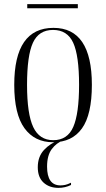

<svg xmlns="http://www.w3.org/2000/svg" viewBox="-20 -679 514 930"><path d="M237 10Q148 10 98.5 -58Q49 -126 49 -268Q49 -544 239 -544Q425 -544 425 -268Q425 -124 377 -57Q329 10 237 10ZM238 0Q307 0 335 -64.5Q363 -129 363 -268Q363 -410 334.5 -472Q306 -534 237 -534Q168 -534 139.5 -472Q111 -410 111 -268Q111 -127 141 -63.5Q171 0 238 0ZM112 -639V-659H357V-639ZM263 231Q219 231 191 205.5Q163 180 163 131Q163 80 193 47.5Q223 15 266 0H288Q253 13 230.5 43.5Q208 74 208 128Q208 219 273 219Q284 219 296 216.5Q308 214 324 206V217Q296 231 263 231Z"/></svg>

Font: Noto Serif Display Condensed Light
Style: Regular
Weight: 300
Width: 3
Designer: Monotype Design Team
Foundry: Monotype Imaging Inc.
Version: Version 2.009